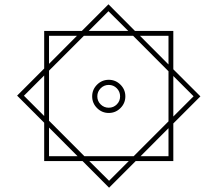

<svg xmlns="http://www.w3.org/2000/svg" viewBox="-20 -729 1012 893"><path d="M363.8 20H185.5V-158.2L59.6 -284.2L185.5 -410.2V-585H360.4L484.4 -709L607.9 -585H786.1V-406.7L912.1 -280.8L786.1 -154.8V20H611.3L487.3 144ZM392.6 -585H576.7L484.4 -676.8ZM763.7 -429.2V-562.5H630.9ZM208 -432.1 337.9 -562.5H208ZM208 -400.4V-167.5L372.6 -2.4H601.6L763.7 -164.6V-397.5L599.1 -562.5H370.1ZM185.5 -377.9 91.3 -283.7 185.5 -189.5ZM786.1 -375.5V-187L880.4 -281.2ZM408.7 -280.8Q408.7 -312.5 431.4 -335.2Q454.1 -357.9 485.8 -357.9Q517.6 -357.9 540.3 -335.2Q563 -312.5 563 -280.8Q563 -249 540.3 -226.3Q517.6 -203.6 485.8 -203.6Q454.1 -203.6 431.4 -226.3Q408.7 -249 408.7 -280.8ZM432.6 -280.8Q432.6 -258.8 448.2 -243.4Q463.9 -228 485.8 -228Q507.8 -228 523.2 -243.4Q538.6 -258.8 538.6 -280.8Q538.6 -302.7 523.2 -318.4Q507.8 -334 485.8 -334Q463.9 -334 448.2 -318.4Q432.6 -302.7 432.6 -280.8ZM208 -135.7V-2.4H340.8ZM633.8 -2.4H763.7V-132.8ZM579.1 20H395L487.3 111.8Z"/></svg>

Font: Vazir Thin WOL
Style: Thin-WOL
Weight: 100
Designer: Saber Rastikerdar
Foundry: Saber Rastikerdar
Version: Version 30.0.0